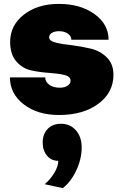

<svg xmlns="http://www.w3.org/2000/svg" viewBox="-20 -565 622 985"><path d="M282 25Q173 25 102 -29.5Q31 -84 31 -168H212Q212 -145 233 -130Q254 -115 287 -115Q310 -115 326 -125Q342 -135 342 -151Q342 -173 310 -180.5Q278 -188 233 -191Q187 -194 141.5 -203.5Q96 -213 64 -249.5Q32 -286 32 -350Q32 -435 102.5 -490Q173 -545 282 -545Q392 -545 464.5 -493Q537 -441 537 -361H346Q346 -380 328 -392.5Q310 -405 283 -405Q261 -405 246.5 -396.5Q232 -388 232 -374Q232 -355 266 -346.5Q300 -338 349 -333Q397 -327 445.5 -315.5Q494 -304 528 -270.5Q562 -237 562 -181Q562 -90 484.5 -32.5Q407 25 282 25ZM279 260Q243 260 221 233.5Q199 207 199 166Q199 123 224.5 96.5Q250 70 292 70Q340 70 369.5 103.5Q399 137 399 192Q399 250 371.5 309Q344 368 302 400L209 380Q239 355 259 321.5Q279 288 279 260Z"/></svg>

Font: Metropolitano Black
Style: Regular
Weight: 900
Designer: Fonts by Alex Slobzheninov & Chris M. Simpson / Changes by Cristiano Sobral
Foundry: Fonts by Alex Slobzheninov & Chris M. Simpson / Changes by Cristiano Sobral
Version: Version 1.00;August 30, 2020;FontCreator 13.0.0.2681 64-bit